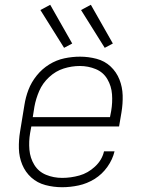

<svg xmlns="http://www.w3.org/2000/svg" viewBox="-20 -775 616 803"><path d="M240 8Q274 8 309 0.5Q344 -7 375.5 -26.5Q407 -46 429 -77Q451 -108 459 -142H415Q407 -106 377.5 -78.5Q348 -51 312 -41Q276 -31 240 -31Q204 -31 172.5 -44Q141 -57 123.5 -85.5Q106 -114 103 -149Q100 -184 106 -219L111 -246H478L488 -305Q494 -341 493 -376Q492 -411 479.5 -442.5Q467 -474 442.5 -497Q418 -520 384 -529Q350 -538 315 -538Q282 -538 249 -531Q216 -524 186 -505.5Q156 -487 133.5 -459Q111 -431 99 -399.5Q87 -368 82 -335L64 -225Q58 -189 59 -153.5Q60 -118 73 -86.5Q86 -55 111 -32.5Q136 -10 170 -1Q204 8 240 8ZM440 -285H117L124 -329Q130 -362 144 -394.5Q158 -427 185.5 -452.5Q213 -478 246.5 -488.5Q280 -499 314 -499Q349 -499 380.5 -486Q412 -473 429 -444Q446 -415 448.5 -380.5Q451 -346 445 -311ZM418 -575 452 -593 360 -755 319 -733ZM248 -575 282 -593 190 -755 149 -733Z"/></svg>

Font: Iosevka Sparkle XLtObl
Style: Regular
Weight: 200
Italic angle: -9°
Designer: Belleve Invis
Foundry: Belleve Invis
Version: Version 4.5.0; ttfautohint (v1.8.3)